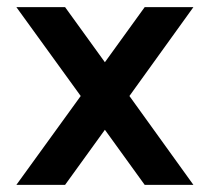

<svg xmlns="http://www.w3.org/2000/svg" viewBox="-20 -520 590 540"><path d="M387 0H524L344 -250L524 -500H387L275 -345L163 -500H26L207 -250L26 0H163L275 -155Z"/></svg>

Font: Uncut Sans Semibold
Style: Regular
Weight: 600
Designer: Kasper Nordkvist
Foundry: UNCUT.wtf
Version: Version 1.304;Glyphs 3.2 (3246)